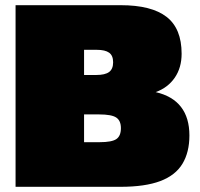

<svg xmlns="http://www.w3.org/2000/svg" viewBox="-20 -720 770 740"><path d="M40 0V-700H445Q564 -700 622 -655Q680 -610 680 -513Q680 -459 653.5 -420.5Q627 -382 580 -365Q645 -350 677.5 -308Q710 -266 710 -198Q710 -133 683 -88.5Q656 -44 597.5 -22Q539 0 444 0ZM304 -172H364Q411 -172 428.5 -184Q446 -196 446 -226Q446 -255 428 -267Q410 -279 362 -279H304ZM304 -431H351Q385 -431 400.5 -442.5Q416 -454 416 -480Q416 -506 400.5 -517Q385 -528 353 -528H304Z"/></svg>

Font: Golos Text Black
Style: Regular
Weight: 900
Designer: A.Korolkova, Vitaly Kuzmin
Foundry: ParaType Ltd
Version: Version 2.004